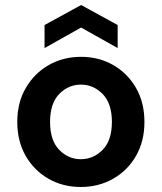

<svg xmlns="http://www.w3.org/2000/svg" viewBox="-20 -735 646 767"><path d="M303 12Q231 12 173.5 -21Q116 -54 82.5 -112.5Q49 -171 49 -248Q49 -325 83 -383.5Q117 -442 174.5 -475Q232 -508 304 -508Q375 -508 432.5 -475Q490 -442 523.5 -383.5Q557 -325 557 -248Q557 -171 523.5 -112.5Q490 -54 432 -21Q374 12 303 12ZM303 -99Q353 -99 390 -136.5Q427 -174 427 -248Q427 -322 390 -359.5Q353 -397 304 -397Q253 -397 216.5 -359.5Q180 -322 180 -248Q180 -174 216.5 -136.5Q253 -99 303 -99ZM158 -543V-635L304 -715L450 -635V-543L304 -625Z"/></svg>

Font: DeepMind Sans
Style: Bold
Weight: 700
Designer: Jonny Pinhorn / Modifications: Colophon Foundry
Foundry: Colophon Foundry
Version: Version 1.002; ttfautohint (v1.8.2)